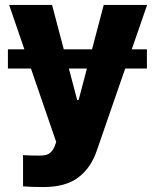

<svg xmlns="http://www.w3.org/2000/svg" viewBox="-20 -550 621 769"><path d="M568.4 -275.4H481.4L368.2 51.8Q344.7 122.1 293.7 160.6Q242.7 199.2 154.3 199.2Q104.5 199.2 72.3 196.3V71.3Q93.8 73.2 136.7 73.2Q152.8 73.2 163.3 70.8Q173.8 68.4 183.1 60.1Q192.4 51.8 199.2 35.2L205.1 18.6L104 -275.4H11.7V-352.5H77.6L16.6 -530.3H188.5L235.4 -352.5H348.6L395.5 -530.3H569.3L507.8 -352.5H568.4ZM289.1 -149.4H294.9L328.1 -275.4H255.9Z"/></svg>

Font: Pretendard GOV ExtraBold
Style: Regular
Weight: 800
Designer: Base glyphs from Inter by Rasmus Andersson; Hangeul glyphs from Noto Sans CJK(Source Han Sans) by Jang Soo-young and Kan
Foundry: Kil Hyung-jin
Version: Version 1.309